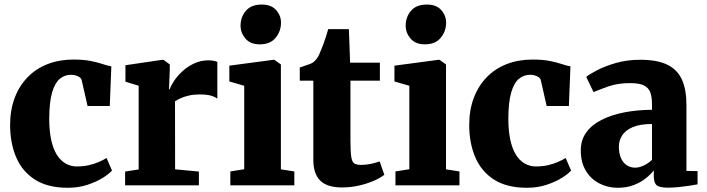

<svg xmlns="http://www.w3.org/2000/svg" viewBox="-20 -834 3180 864"><path d="M285 11Q194.5 11 137.2 -25.8Q80 -62.5 52.8 -126.2Q25.5 -190 25.5 -271.5Q25.5 -339 46 -393.2Q66.5 -447.5 104 -486.2Q141.5 -525 194 -545.5Q246.5 -566 310.5 -566Q357 -566 388.8 -559.5Q420.5 -553 442.8 -545.5Q465 -538 481 -535.5L474 -357H374L348 -471.5Q346 -481 337.8 -486.8Q329.5 -492.5 319 -495Q308.5 -497.5 299.5 -497.5Q271 -497.5 249 -479.2Q227 -461 214.5 -418.2Q202 -375.5 201.5 -301Q201.5 -247 210 -206.5Q218.5 -166 234.8 -139.2Q251 -112.5 274.2 -98.8Q297.5 -85 325 -85Q355 -85 379.2 -90.5Q403.5 -96 423.8 -104.8Q444 -113.5 459.5 -123L484 -66.5Q472 -52.5 443.8 -34.5Q415.5 -16.5 374.8 -2.8Q334 11 285 11Z M543 0V-62L604 -71.5V-448L544.5 -466.5V-540.5L711 -565H715.5L744 -544V-520L740.5 -432.5H744Q748.5 -447.5 762.8 -469.2Q777 -491 800 -512.5Q823 -534 853 -548.2Q883 -562.5 918.5 -562.5Q932 -562.5 942 -560.2Q952 -558 958 -555.5V-390Q946.5 -399 927.8 -404Q909 -409 877 -409Q851 -409 829.8 -404Q808.5 -399 793 -392Q777.5 -385 767.5 -378L768 -72L875 -62V0Z M1016.5 0V-62.5L1079 -72.5V-448L1012 -467.5V-538.5L1211 -565H1214.5L1244 -544V-72L1304.5 -62.5V0ZM1148 -634.5Q1106.5 -634.5 1084.5 -660.5Q1062.5 -686.5 1062.5 -718Q1062.5 -757.5 1086.5 -785.5Q1110.5 -813.5 1157.5 -813.5H1158.5Q1200.5 -813.5 1222.5 -788.8Q1244.5 -764 1244.5 -732.5Q1244.5 -693 1220.2 -663.8Q1196 -634.5 1149 -634.5Z M1518.5 9.5Q1452.5 9.5 1421.2 -21Q1390 -51.5 1390 -115V-471H1329V-530Q1341.5 -535 1353.8 -538.8Q1366 -542.5 1376.2 -546.5Q1386.5 -550.5 1393.5 -557Q1401 -564 1406.2 -571.2Q1411.5 -578.5 1416 -588Q1420.5 -597.5 1425 -609.5Q1430.5 -622 1436 -637.5Q1441.5 -653 1447 -669.8Q1452.5 -686.5 1457 -703H1550L1555.5 -552H1689.5V-471H1557V-201.5Q1557 -151 1560.8 -127.5Q1564.5 -104 1575.2 -98Q1586 -92 1606.5 -92Q1628.5 -92 1650.8 -97Q1673 -102 1688.5 -107.5L1709.5 -47.5Q1692 -33.5 1662.2 -20.5Q1632.5 -7.5 1595.5 1Q1558.5 9.5 1518.5 9.5Z M1759.5 0V-62.5L1822 -72.5V-448L1755 -467.5V-538.5L1954 -565H1957.5L1987 -544V-72L2047.5 -62.5V0ZM1891 -634.5Q1849.5 -634.5 1827.5 -660.5Q1805.5 -686.5 1805.5 -718Q1805.5 -757.5 1829.5 -785.5Q1853.5 -813.5 1900.5 -813.5H1901.5Q1943.5 -813.5 1965.5 -788.8Q1987.5 -764 1987.5 -732.5Q1987.5 -693 1963.2 -663.8Q1939 -634.5 1892 -634.5Z M2351 11Q2260.5 11 2203.2 -25.8Q2146 -62.5 2118.8 -126.2Q2091.5 -190 2091.5 -271.5Q2091.5 -339 2112 -393.2Q2132.5 -447.5 2170 -486.2Q2207.5 -525 2260 -545.5Q2312.5 -566 2376.5 -566Q2423 -566 2454.8 -559.5Q2486.5 -553 2508.8 -545.5Q2531 -538 2547 -535.5L2540 -357H2440L2414 -471.5Q2412 -481 2403.8 -486.8Q2395.5 -492.5 2385 -495Q2374.5 -497.5 2365.5 -497.5Q2337 -497.5 2315 -479.2Q2293 -461 2280.5 -418.2Q2268 -375.5 2267.5 -301Q2267.5 -247 2276 -206.5Q2284.5 -166 2300.8 -139.2Q2317 -112.5 2340.2 -98.8Q2363.5 -85 2391 -85Q2421 -85 2445.2 -90.5Q2469.5 -96 2489.8 -104.8Q2510 -113.5 2525.5 -123L2550 -66.5Q2538 -52.5 2509.8 -34.5Q2481.5 -16.5 2440.8 -2.8Q2400 11 2351 11Z M2760 11Q2714.5 11 2676.5 -8.8Q2638.5 -28.5 2616 -66.2Q2593.5 -104 2593.5 -157.5Q2593.5 -203.5 2617.8 -237.5Q2642 -271.5 2685.8 -294Q2729.5 -316.5 2787.8 -328Q2846 -339.5 2914 -340V-363Q2914 -396.5 2906.5 -417.8Q2899 -439 2877.8 -449.5Q2856.5 -460 2816 -460Q2759.5 -460 2717.2 -445Q2675 -430 2651 -419.5L2618 -488Q2631 -499 2665.5 -517.2Q2700 -535.5 2750.2 -550.2Q2800.5 -565 2861 -565Q2939 -565 2984.2 -542.2Q3029.5 -519.5 3049.2 -474.5Q3069 -429.5 3069 -361.5V-65L3119 -64V-4.5Q3107.5 -2 3084.5 1.5Q3061.5 5 3034.8 7.8Q3008 10.5 2986.5 10.5Q2948 10.5 2935 -0.5Q2922 -11.5 2922 -43V-67.5Q2910 -51 2887.2 -32.5Q2864.5 -14 2832.5 -1.5Q2800.5 11 2760 11ZM2838.5 -79.5Q2856.5 -79.5 2878 -89.8Q2899.5 -100 2914 -115V-276Q2860 -276 2827 -261.8Q2794 -247.5 2779.5 -224.5Q2765 -201.5 2765 -174.5Q2765 -144.5 2774 -123.5Q2783 -102.5 2799.5 -91Q2816 -79.5 2838.5 -79.5Z"/></svg>

Font: Merriweather 28pt Black
Style: Regular
Weight: 900
Version: Version 2.100